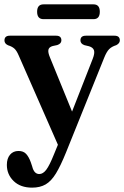

<svg xmlns="http://www.w3.org/2000/svg" viewBox="-20 -622 570 882"><path d="M227.5 88 246 43 66 -367Q56.5 -389.5 45.8 -399Q35 -408.5 17 -414Q0.5 -421.5 0.5 -436Q0.5 -458 25 -458H238Q262 -458 262 -436.5Q262 -421.5 243 -415L222 -410.5Q205.5 -406 202.5 -393.8Q199.5 -381.5 210 -357L311 -109.5L406 -352Q416 -377.5 411.8 -390.8Q407.5 -404 389 -409.5L368 -414.5Q349.5 -421 349.5 -436.5Q349.5 -458 374.5 -458H506Q530.5 -458 530.5 -436.5Q530.5 -423 514 -414.5Q493 -408 481.2 -396Q469.5 -384 458.5 -356.5L283 79Q258.5 139.5 237 174.8Q215.5 210 189.8 225Q164 240 127.5 240Q74 240 42.8 209.8Q11.5 179.5 11.5 135.5Q11.5 106 26 88.8Q40.5 71.5 65 71.5Q87.5 71.5 100 85Q112.5 98.5 121.5 123.5L128 143Q136.5 177.5 160.5 177.5Q177.5 177.5 192.5 157.8Q207.5 138 227.5 88ZM150.5 -568Q150.5 -602 180 -602H409.5Q438.5 -602 438.5 -568Q438.5 -534 409.5 -534H180Q150.5 -534 150.5 -568Z"/></svg>

Font: Fraunces 72pt Soft SemiBold
Style: Regular
Weight: 600
Version: Version 1.000;[b76b70a41]